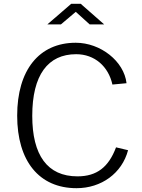

<svg xmlns="http://www.w3.org/2000/svg" viewBox="-20 -976 743 1006"><path d="M450 -848H526L403 -956H353L228 -848H299L377 -914ZM377 -752C185 -752 70 -609 70 -370C70 -132 185 10 381 10C511 10 619 -68 651 -189L588 -204C549 -100 487 -52 386 -52C228 -52 149 -163 149 -369C149 -583 231 -692 379 -692C476 -692 548 -628 569 -533L643 -540C630 -655 507 -752 377 -752Z"/></svg>

Font: 18Franklin Light
Style: Regular
Weight: 300
Designer: Pablo Impallari, Rodrigo Fuenzalida (Modified by Dan O. Williams)
Version: Version 0.025;PS 000.025;hotconv 1.0.88;makeotf.lib2.5.64775